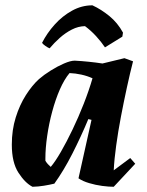

<svg xmlns="http://www.w3.org/2000/svg" viewBox="-20 -704 564 736"><path d="M104.6 12Q75.9 -2.8 50.6 -42.1Q25.3 -81.3 25.3 -149.5Q25.3 -206 40.3 -253.8Q55.2 -301.7 79.1 -339.2Q103 -376.7 129.2 -400.6Q148.4 -417.3 174.3 -433.5Q200.2 -449.7 225.4 -460.6Q250.7 -471.5 266.4 -471.5Q292.9 -470.1 319.9 -467.3Q346.9 -464.6 372.8 -460.6L456.9 -481L490 -469Q478.3 -423.3 466.4 -368.6Q454.5 -313.9 443.6 -256.8Q432.7 -199.6 425.4 -146.4Q418 -93.2 416 -51.1L479.3 -98.2L498.4 -76.3L415.9 12Q397.3 12 371.8 8.7Q346.3 5.3 321.9 -2Q297.4 -9.2 280.9 -20.5L330.8 -244.5L318.6 -247.5Q304.8 -214.2 289.1 -180.4Q273.4 -146.5 257 -114.3Q240.6 -82 223.1 -53Q205.6 -24 188.3 0Q169.6 4.5 148 8Q126.4 11.5 104.6 12ZM174.5 -64.2Q191.8 -84.5 213.4 -121.9Q235 -159.3 257.8 -206.8Q280.7 -254.3 300.7 -305.4Q320.8 -356.5 334.6 -403.9Q314.9 -412.9 291.8 -418Q268.8 -423 246.6 -423.9Q226.4 -399.9 209.5 -361.3Q192.6 -322.7 180.2 -276.5Q167.7 -230.2 160.9 -183.1Q154 -136 154 -96.4Q154 -94.3 154 -92.3Q154 -90.3 154 -87.8Q157.6 -81.5 163.2 -75.2Q168.9 -68.9 174.5 -64.2ZM334.3 -683.6Q368.1 -668 399.5 -642.3Q430.9 -616.6 451.5 -578.9L449 -563.5L382.4 -522.4Q368.5 -543.3 348.6 -565.1Q328.7 -586.9 305.8 -603.8Q280 -603.3 255.4 -590.7Q230.8 -578.1 209.2 -558.9Q187.6 -539.6 170.2 -518.8Q163.9 -521.1 154 -528Q144.1 -534.9 141.2 -539.7Q160.1 -577 189.5 -609.7Q218.9 -642.5 256 -663Q293.1 -683.6 334.3 -683.6Z"/></svg>

Font: Labrada
Style: Italic
Weight: 400
Italic angle: -7°
Designer: Mercedes Jáuregui
Foundry: Omnibus-Type Team
Version: Version 1.000